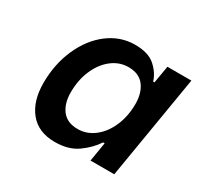

<svg xmlns="http://www.w3.org/2000/svg" viewBox="-122 -690 878 847"><g transform="rotate(30 317.0 -266.5)"><path d="M74 -193Q74 -289 109.5 -369Q145 -449 206 -495Q267 -541 341 -541Q409 -541 444 -509.5Q479 -478 490 -440H497L512 -528H634L546 0H425L441 -97H433Q406 -56 361 -24Q316 8 247 8Q163 8 118.5 -46.5Q74 -101 74 -193ZM472 -315Q472 -371 445.5 -406Q419 -441 365 -441Q319 -441 281 -411.5Q243 -382 221 -331Q199 -280 199 -217Q199 -161 225.5 -126.5Q252 -92 306 -92Q352 -92 390 -121.5Q428 -151 450 -202Q472 -253 472 -315Z"/></g></svg>

Font: Be Vietnam SemiBold
Style: Italic
Weight: 600
Italic angle: -9.556°
Designer: Gabriel Lam
Foundry: TypeRant
Version: Version 3.000